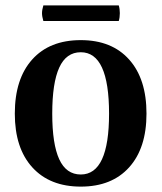

<svg xmlns="http://www.w3.org/2000/svg" viewBox="-20 -679 600 713"><path d="M35 -257Q35 -386 99.5 -458Q164 -530 280 -530Q395 -530 459.5 -458Q524 -386 524 -257Q524 -129 459.5 -57.5Q395 14 280 14Q165 14 100 -57.5Q35 -129 35 -257ZM385 -257Q385 -485 280 -485Q226 -485 200 -428Q174 -371 174 -257Q174 -144 200 -87.5Q226 -31 280 -31Q385 -31 385 -257ZM421 -659Q425 -646 425 -630Q425 -614 421 -601H141Q136 -618 136 -630Q136 -642 141 -659Z"/></svg>

Font: Arima Madurai Black
Style: Regular
Weight: 900
Designer: Joana Correia and Natanael Gama
Foundry: NDISCOVER
Version: Version 1.020